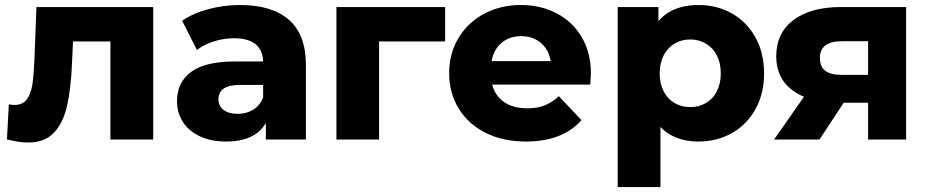

<svg xmlns="http://www.w3.org/2000/svg" viewBox="-20 -569 3784 783"><path d="M8.3 -0.4 16 -143.4Q31.1 -141 39.4 -141Q72.3 -141 89.1 -163.7Q105.8 -186.4 111.5 -221.4Q117.2 -256.3 120.1 -318.8L128.6 -540.3H604.8V0H430.3V-440.2L469.1 -399.9H243.3L279.6 -442.3L273.7 -311.1Q269.2 -205.1 253 -135.6Q236.8 -66 199.1 -26.8Q161.3 12.3 95.1 12.3Q59.4 12.3 8.3 -0.4Z M1064.2 -102.8 1053.1 -127V-313.7Q1053.1 -362.2 1023.7 -387.6Q994.2 -413 934 -413Q893 -413 852.3 -400.2Q811.7 -387.3 782.9 -365.1L722.9 -484.3Q767.2 -515.1 830.2 -531.8Q893.1 -548.6 958.7 -548.6Q1089.3 -548.6 1158.4 -488.1Q1227.6 -427.6 1227.6 -303.8V0H1064.2ZM701.8 -156.4Q701.8 -233 759.3 -275.7Q816.9 -318.3 937.6 -318.3H1072.4V-222.7H959.8Q912.3 -222.7 891.6 -207.4Q870.8 -192.1 870.8 -163.8Q870.8 -137.2 891.7 -120.9Q912.7 -104.7 949.2 -104.7Q985.2 -104.7 1012.9 -121.9Q1040.6 -139.1 1053.1 -172.2L1078.1 -101.2Q1062.4 -47.3 1018.2 -19.6Q974 8.2 903 8.2Q840.2 8.2 794.9 -13.2Q749.7 -34.6 725.7 -71.9Q701.8 -109.3 701.8 -156.4Z M1352 -540.3H1795.3V-399.9H1487.1L1525.9 -437.7V0H1352Z M1811.7 -270.4Q1811.7 -350.7 1849.7 -414.1Q1887.8 -477.4 1954.5 -513Q2021.2 -548.6 2104.3 -548.6Q2184.7 -548.6 2249.6 -514.9Q2314.6 -481.2 2352.2 -417.7Q2389.8 -354.1 2389.8 -268.7Q2389.3 -258.3 2387.2 -224.1H1954.2V-319.8H2294.8L2228 -292.1Q2228 -330.2 2213 -359.7Q2198 -389.1 2169.7 -405.4Q2141.3 -421.7 2105.4 -421.7Q2069 -421.7 2040.9 -405.4Q2012.9 -389.1 1997.7 -359.4Q1982.4 -329.8 1982.4 -290.8V-263.9Q1982.4 -222.2 2000.4 -191.2Q2018.4 -160.2 2051.6 -143.7Q2084.7 -127.2 2129.7 -127.2Q2170.1 -127.2 2200.4 -138.9Q2230.7 -150.6 2259.2 -176.6L2351.4 -78.9Q2313.2 -35.8 2256.4 -13.8Q2199.7 8.2 2124.4 8.2Q2031.2 8.2 1960.2 -27.4Q1889.2 -63 1850.4 -126.7Q1811.7 -190.3 1811.7 -270.4Z M2607.1 -270.1Q2607.1 -365.4 2632.3 -427Q2657.4 -488.6 2707 -518.6Q2756.6 -548.6 2828.9 -548.6Q2903.6 -548.6 2964.5 -514.3Q3025.4 -480 3060.7 -416.6Q3096 -353.1 3096 -269.9Q3096 -186.7 3060.7 -123.5Q3025.4 -60.3 2964.5 -26.1Q2903.6 8.2 2828.9 8.2Q2759 8.2 2709.3 -22.1Q2659.6 -52.3 2633.3 -114.4Q2607.1 -176.4 2607.1 -270.1ZM2499 -540.3H2665.1V-439.7L2663.4 -269.4L2673.4 -99.2V194H2499ZM2919.4 -269.9Q2919.4 -311.9 2903.3 -343.2Q2887.2 -374.5 2858.5 -391.3Q2829.9 -408.1 2794.9 -408.1Q2759.9 -408.1 2731.2 -391.3Q2702.6 -374.5 2686.5 -343.2Q2670.3 -311.9 2670.3 -269.9Q2670.3 -227.9 2686.5 -196.5Q2702.6 -165.1 2731.2 -148.7Q2759.9 -132.2 2794.9 -132.2Q2829.9 -132.2 2858.5 -148.7Q2887.2 -165.1 2903.3 -196.5Q2919.4 -227.9 2919.4 -269.9Z M3520.2 -177.3 3543.3 -150.1H3400.6Q3281 -150.1 3213.3 -199.7Q3145.6 -249.2 3145.6 -339.1Q3145.6 -434.6 3216 -487.4Q3286.4 -540.3 3409.6 -540.3H3675.3V0H3520.2ZM3280.2 -205.2H3457.1L3322 0H3136.8ZM3520.2 -444.2 3543.3 -400.9H3413.7Q3323.7 -400.9 3323.7 -332.9Q3323.7 -297.2 3345.7 -280.4Q3367.8 -263.6 3411.9 -263.6H3543.3L3520.2 -230.1Z"/></svg>

Font: iiserrat Thin
Style: Regular
Weight: 100
Designer: Akira Ohta
Foundry: Akira Ohta
Version: Version 1.200;Glyphs 3.3.1 (3343)